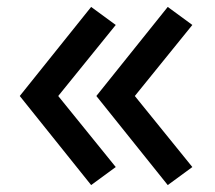

<svg xmlns="http://www.w3.org/2000/svg" viewBox="-20 -527 619 554"><path d="M37 -250 243 -507 314 -455 148 -250 314 -45 243 7ZM258 -250 464 -507 535 -455 369 -250 535 -45 464 7Z"/></svg>

Font: NT Somic Medium
Style: Regular
Weight: 500
Designer: Ravid Balaliev — lead type designer, mastering
Michael Voronin — secret advisor, marketing
Ivan Kovalenko — best boy
Foundry: NT Type
Version: Version 0.7